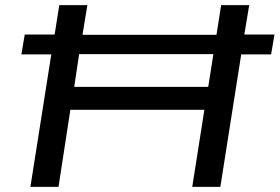

<svg xmlns="http://www.w3.org/2000/svg" viewBox="-20 -725 1085 745"><path d="M98 0 179 -514H63L76 -591H192L210 -705H319L300 -590H820L838 -705H947L928 -591H1045L1032 -514H916L835 0H726L773 -299H253L207 0ZM268 -388H788L808 -515H287Z"/></svg>

Font: Nunito Sans 10pt Expanded Medium
Style: Italic
Weight: 500
Width: 7
Italic angle: -9°
Designer: Vernon Adams
Foundry: Vernon Adams
Version: Version 3.101;gftools[0.9.27]